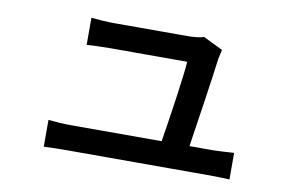

<svg xmlns="http://www.w3.org/2000/svg" viewBox="-60 -619 1121 727"><g transform="rotate(10 500.0 -255.5)"><path d="M145 -101Q165 -99 188 -97.5Q211 -96 235 -96H581Q586 -128 593 -172.5Q600 -217 606.5 -263.5Q613 -310 618 -349Q623 -388 624 -409Q608 -409 575.5 -409Q543 -409 504 -409Q465 -409 428 -409Q391 -409 363.5 -409Q336 -409 327 -409Q305 -409 281.5 -408Q258 -407 238 -406V-510Q257 -508 282 -506.5Q307 -505 326 -505Q339 -505 367 -505Q395 -505 429.5 -505Q464 -505 499.5 -505Q535 -505 564.5 -505Q594 -505 610 -505Q624 -505 643.5 -507Q663 -509 670 -513L746 -476Q744 -468 742 -458Q740 -448 738 -440Q735 -416 729 -373Q723 -330 715.5 -279Q708 -228 700.5 -179.5Q693 -131 688 -96H772Q789 -96 815.5 -97.5Q842 -99 859 -100V2Q845 1 818.5 0.5Q792 0 774 0Q761 0 720 0Q679 0 622 0Q565 0 503 0Q441 0 384.5 0Q328 0 288 0Q248 0 235 0Q210 0 190.5 0.5Q171 1 145 2Z"/></g></svg>

Font: Source Han Sans SC Medium
Style: Regular
Weight: 500
Designer: Ryoko NISHIZUKA 西塚涼子 (kana, bopomofo & ideographs); Paul D. Hunt (Latin, Greek & Cyrillic); Sandoll Communications 산돌커뮤니
Foundry: Adobe
Version: Version 2.004;hotconv 1.0.118;makeotfexe 2.5.65603